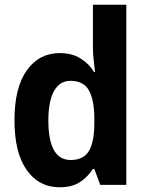

<svg xmlns="http://www.w3.org/2000/svg" viewBox="-20 -780 625 810"><path d="M231 10Q144 10 92.5 -63Q41 -136 41 -273Q41 -410 93 -483Q145 -556 232 -556Q283 -556 319 -534Q355 -512 377 -476H381Q379 -497 375.5 -524Q372 -551 372 -579V-760H513V0H403L378 -67H372Q349 -32 316 -11Q283 10 231 10ZM278 -105Q332 -105 354.5 -142Q377 -179 378 -255V-277Q378 -357 355.5 -398Q333 -439 277 -439Q232 -439 208 -396Q184 -353 184 -272Q184 -105 278 -105Z"/></svg>

Font: Noto Sans Tamil SemiCondensed
Style: Bold
Weight: 700
Width: 4
Designer: Jelle Bosma - Monotype Design Team
Foundry: Monotype Imaging Inc.
Version: Version 2.004; ttfautohint (v1.8.4.7-5d5b)